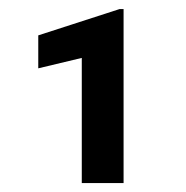

<svg xmlns="http://www.w3.org/2000/svg" viewBox="-20 -730 411 424"><path d="M252.9 -325.7H160.6V-602.1L64.5 -579.1V-651.9L244.1 -710H252.9Z"/></svg>

Font: Heebo SemiBold
Style: Regular
Weight: 600
Designer: Oded Ezer
Foundry: Ezer Type House
Version: Version 3.100